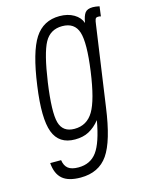

<svg xmlns="http://www.w3.org/2000/svg" viewBox="-111 -616 663 868"><g transform="rotate(-15 220.0 -182.0)"><path d="M440 -543Q430 -545 423 -546Q416 -547 409 -547Q383 -547 372.5 -533Q362 -519 357 -487Q348 -514 320 -530.5Q292 -547 253 -547Q177 -547 136.5 -484.5Q96 -422 75 -269Q54 -120 78.5 -55Q103 10 178 10Q196 10 212.5 6.5Q229 3 243 -4.5Q257 -12 270 -23Q283 -34 295 -49Q277 53 246.5 94.5Q216 136 160 136Q128 136 112 123.5Q96 111 92 84H41Q45 135 73 159Q101 183 158 183Q243 183 286 121Q329 59 350 -95L403 -467Q405 -484 408 -491.5Q411 -499 420 -499Q423 -499 426 -499Q429 -499 434 -497ZM125 -271Q144 -403 170.5 -451.5Q197 -500 253 -500Q311 -500 327 -449.5Q343 -399 325 -269Q307 -139 276.5 -88Q246 -37 188 -37Q133 -37 119.5 -86.5Q106 -136 125 -271Z"/></g></svg>

Font: Secuela ExtLt
Style: Italic
Weight: 200
Italic angle: -8°
Designer: Fernando Haro
Foundry: deFharo
Version: Version 1.704